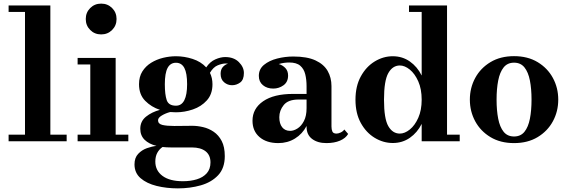

<svg xmlns="http://www.w3.org/2000/svg" viewBox="-20 -780 3144 1060"><path d="M27.5 -36.5H118V-714H27.5V-750H258V-36.5H348V0H27.5Z M453.5 -675Q453.5 -711 478 -735.5Q502.5 -760 538.5 -760Q574.5 -760 599 -735.5Q623.5 -711 623.5 -675Q623.5 -639 599 -614.5Q574.5 -590 538.5 -590Q502.5 -590 478 -614.5Q453.5 -639 453.5 -675ZM408.5 -36.5H478.5V-424H408.5V-460H618.5V-36.5H688.5V0H408.5Z M754.5 -69Q754.5 -110.5 786.2 -136Q818 -161.5 863 -173.5Q815.5 -189 781.5 -223.5Q747.5 -258 747.5 -315Q747.5 -356.5 766 -385.8Q784.5 -415 814.5 -433.5Q844.5 -452 880.5 -460.8Q916.5 -469.5 951.5 -469.5Q997 -469.5 1043 -454.8Q1089 -440 1118.5 -408Q1139.5 -439.5 1168.8 -452.2Q1198 -465 1223 -465Q1271 -465 1298.8 -437.2Q1326.5 -409.5 1326.5 -377Q1326.5 -339.5 1306 -324.5Q1285.5 -309.5 1261 -309.5Q1236.5 -309.5 1217.2 -325.8Q1198 -342 1198 -372.5Q1198 -396 1210 -409.8Q1222 -423.5 1239 -428.5Q1232.5 -429.5 1226 -429.5Q1207 -429.5 1182.2 -419.5Q1157.5 -409.5 1139 -378Q1153 -349.5 1153 -315Q1153 -260 1122 -225.8Q1091 -191.5 1044.8 -175.8Q998.5 -160 951.5 -160Q935.5 -160 919.5 -161.5Q894.5 -155 873.5 -142.5Q852.5 -130 852.5 -116Q852.5 -96 876.8 -90.2Q901 -84.5 942 -84.5Q968.5 -84.5 994.5 -85Q1020.5 -85.5 1042 -85.5Q1070 -85.5 1101.2 -78.2Q1132.5 -71 1159.8 -52.5Q1187 -34 1204 -1.5Q1221 31 1221 82Q1221 148.5 1184.2 187.5Q1147.5 226.5 1088.5 243.2Q1029.5 260 962 260Q899.5 260 844.8 246.5Q790 233 756.2 203.8Q722.5 174.5 722.5 127.5Q722.5 91 742.8 69.5Q763 48 791.2 38Q819.5 28 844 25.5Q802 15 778.2 -8.5Q754.5 -32 754.5 -69ZM890 -315Q890 -257.5 900.5 -227Q911 -196.5 951.5 -196.5Q982.5 -196.5 997.8 -227Q1013 -257.5 1013 -315Q1013 -376 997.8 -404.8Q982.5 -433.5 951.5 -433.5Q920.5 -433.5 905.2 -404.8Q890 -376 890 -315ZM837.5 112Q837.5 161.5 877 191Q916.5 220.5 990 220.5Q1032 220.5 1066.5 210Q1101 199.5 1121.5 176.5Q1142 153.5 1142 116.5Q1142 76.5 1115 55.2Q1088 34 1039 34H923Q898.5 34 877.5 31.5Q859.5 43.5 848.5 63.5Q837.5 83.5 837.5 112Z M1598 -261.5H1672.5V-304.5Q1672.5 -340.5 1665.2 -370Q1658 -399.5 1637.5 -417.2Q1617 -435 1576.5 -435Q1564 -435 1548.8 -433Q1533.5 -431 1519 -426.5Q1541 -420 1555.8 -404Q1570.5 -388 1570.5 -363Q1570.5 -327.5 1545.2 -309.2Q1520 -291 1488.5 -291Q1454 -291 1431.5 -309.8Q1409 -328.5 1409 -361Q1409 -398.5 1437.5 -422Q1466 -445.5 1510 -456.8Q1554 -468 1599.5 -468Q1675.5 -468 1721.8 -446.5Q1768 -425 1789 -388.2Q1810 -351.5 1810 -304.5V-82Q1810 -65 1815 -53.8Q1820 -42.5 1838 -42.5Q1848 -42.5 1860.8 -48.5Q1873.5 -54.5 1881 -65L1902 -40.5Q1888.5 -17 1857 -3.5Q1825.5 10 1782 10Q1733.5 10 1703 -13Q1672.5 -36 1672.5 -80V-84.5Q1649.5 -40.5 1608.5 -15.2Q1567.5 10 1516.5 10Q1451.5 10 1412.8 -23.2Q1374 -56.5 1374 -113.5Q1374 -180.5 1432.8 -221Q1491.5 -261.5 1598 -261.5ZM1582 -57.5Q1601.5 -57.5 1622.5 -70.8Q1643.5 -84 1658 -112Q1672.5 -140 1672.5 -183V-230.5H1628Q1571 -230.5 1546.5 -200.2Q1522 -170 1522 -133Q1522 -97.5 1537.8 -77.5Q1553.5 -57.5 1582 -57.5Z M2518 -36.5V0H2308V-96Q2284 -48 2242.8 -19.2Q2201.5 9.5 2148.5 9.5Q2096 9.5 2048.8 -19Q2001.5 -47.5 1972 -101Q1942.5 -154.5 1942.5 -229.5Q1942.5 -304.5 1972 -358.2Q2001.5 -412 2048.8 -440.8Q2096 -469.5 2148.5 -469.5Q2201.5 -469.5 2242.8 -440.5Q2284 -411.5 2308 -363V-714H2238V-750H2448V-36.5ZM2308 -229.5Q2308 -288.5 2289.2 -330.8Q2270.5 -373 2242.5 -395.8Q2214.5 -418.5 2187.5 -418.5Q2147.5 -418.5 2123.8 -376.5Q2100 -334.5 2100 -229.5Q2100 -124.5 2123.8 -83.5Q2147.5 -42.5 2187.5 -42.5Q2214.5 -42.5 2242.5 -65Q2270.5 -87.5 2289.2 -129.5Q2308 -171.5 2308 -229.5Z M2574 -230Q2574 -295 2603.5 -349.5Q2633 -404 2687.8 -437Q2742.5 -470 2818 -470Q2893.5 -470 2948.2 -437Q3003 -404 3032.5 -349.5Q3062 -295 3062 -230Q3062 -165 3032.5 -110.5Q3003 -56 2948.2 -23Q2893.5 10 2818 10Q2742.5 10 2687.8 -23Q2633 -56 2603.5 -110.5Q2574 -165 2574 -230ZM2721.5 -230Q2721.5 -170.5 2730.5 -124.5Q2739.5 -78.5 2760.5 -52.5Q2781.5 -26.5 2818 -26.5Q2854.5 -26.5 2875.5 -52.5Q2896.5 -78.5 2905.5 -124.5Q2914.5 -170.5 2914.5 -230Q2914.5 -289.5 2905.5 -335.5Q2896.5 -381.5 2875.5 -407.8Q2854.5 -434 2818 -434Q2781.5 -434 2760.5 -407.8Q2739.5 -381.5 2730.5 -335.5Q2721.5 -289.5 2721.5 -230Z"/></svg>

Font: Bodoni* 06pt
Style: Bold
Weight: 700
Version: Version 2.3